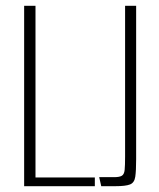

<svg xmlns="http://www.w3.org/2000/svg" viewBox="-20 -640 548 660"><path d="M63 -620H102V-30H306V0H63ZM328 0 321 -31H372Q391 -31 399 -36Q407 -41 408.5 -56Q410 -71 410 -102V-620H448V-93Q448 -53 445 -32.5Q442 -12 427 -6Q412 0 377 0Z"/></svg>

Font: Smooch Sans Thin Light
Style: Regular
Weight: 300
Version: Version 1.010